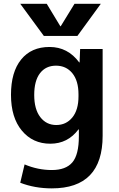

<svg xmlns="http://www.w3.org/2000/svg" viewBox="-20 -783 641 1033"><path d="M406.2 -447.3H408.2L411.1 -519.5H532.2V-52.7Q532.2 230.5 258.8 230.5Q167 230.5 88.9 200.2L112.3 101.6Q183.6 131.8 258.8 131.8Q334 131.8 369.1 90.8Q404.3 49.8 404.3 -49.8V-86.9H402.3Q344.7 -9.8 250.5 -9.8Q156.2 -9.8 97.7 -80.1Q39.1 -150.4 39.1 -272.9Q39.1 -395.5 93.8 -462.9Q148.4 -530.3 246.6 -530.3Q344.7 -530.3 406.2 -447.3ZM88.9 -762.7H231.4L304.7 -641.6H306.6L380.9 -762.7H522.5L396.5 -589.8H215.8ZM402.3 -264.6V-275.4Q402.3 -348.6 369.1 -389.2Q335.9 -429.7 281.2 -429.7Q226.6 -429.7 195.3 -389.2Q164.1 -348.6 164.1 -272Q164.1 -195.3 196.8 -152.8Q229.5 -110.4 282.7 -110.4Q335.9 -110.4 369.1 -150.9Q402.3 -191.4 402.3 -264.6Z"/></svg>

Font: GenEi M Gothic v2 Bold
Style: Regular
Weight: 700
Version: Version 2.0